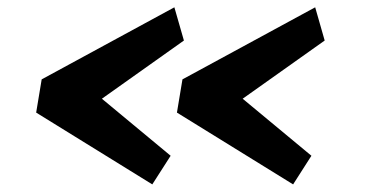

<svg xmlns="http://www.w3.org/2000/svg" viewBox="-20 -561 993 515"><path d="M437.7 -143.2 388.5 -66.4 77 -259 91.8 -348.1 447.7 -541.4 473.3 -452.3 253.3 -296.2ZM815.3 -143.2 766.2 -66.4 454.6 -259 469.4 -348.1 825.4 -541.4 850.9 -452.3 630.9 -296.2Z"/></svg>

Font: Merriweather Sans Variable Regular
Style: Italic
Weight: 300
Italic angle: -8°
Designer: Eben Sorkin
Foundry: Eben Sorkin
Version: Version 2.001